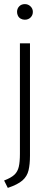

<svg xmlns="http://www.w3.org/2000/svg" viewBox="-20 -696 246 935"><path d="M101 -600Q90 -600 81 -605Q72 -610 67.5 -619Q63 -628 63 -638Q63 -654 73.5 -665Q84 -676 101 -676Q117 -676 128.5 -665Q140 -654 140 -638Q140 -622 129 -611Q118 -600 101 -600ZM126 -485V62Q126 104 119 133.5Q112 163 89 183Q66 203 18 219L0 183Q34 170 50 155Q66 140 71.5 116Q77 92 77 54V-485Z"/></svg>

Font: Catamaran Thin Thin
Style: Regular
Weight: 250
Version: Version 2.000